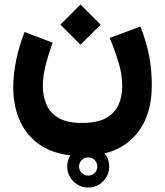

<svg xmlns="http://www.w3.org/2000/svg" viewBox="-20 -490 746 869"><path d="M284.2 263.7Q284.2 224.6 312.3 196.8Q340.3 168.9 379.4 168.9Q418.5 168.9 446.3 196.8Q474.1 224.6 474.1 263.7Q474.1 302.7 446.3 330.8Q418.5 358.9 379.4 358.9Q340.3 358.9 312.3 330.8Q284.2 302.7 284.2 263.7ZM337.9 263.7Q337.9 280.8 349.9 292.7Q361.8 304.7 379.4 304.7Q397 304.7 408.7 293Q420.4 281.2 420.4 263.7Q420.4 246.1 408.4 234.1Q396.5 222.2 379.4 222.2Q362.3 222.2 350.1 234.4Q337.9 246.6 337.9 263.7ZM344.2 -469.7 435.5 -378.4 344.2 -287.6 253.4 -378.4ZM350.6 66.4Q418.9 66.4 459 44.7Q499 22.9 516.1 -14.9Q533.2 -52.7 533.2 -101.6Q533.2 -153.3 516.1 -209Q499 -264.6 476.6 -318.4L615.7 -370.1Q644.5 -294.9 655.8 -232.7Q667 -170.4 667 -104.5Q667 45.4 585.2 130.6Q503.4 215.8 350.6 215.8Q245.6 215.8 176.5 175.3Q107.4 134.8 73.7 64.7Q40 -5.4 40 -94.7Q40 -154.3 53.2 -218Q66.4 -281.7 91.3 -345.2L217.8 -296.9Q199.2 -244.1 186.5 -194.3Q173.8 -144.5 173.8 -102.1Q173.8 -56.2 189.9 -17.8Q206.1 20.5 244.6 43.5Q283.2 66.4 350.6 66.4Z"/></svg>

Font: Vazirmatn FD NL Black
Style: Regular
Weight: 900
Designer: Saber Rastikerdar
Foundry: Saber Rastikerdar
Version: Version 33.003